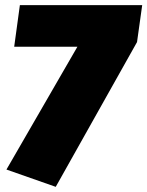

<svg xmlns="http://www.w3.org/2000/svg" viewBox="-20 -702 571 744"><path d="M531 -682 511 -539 196 22 5 -45 280 -521H35L57 -682Z"/></svg>

Font: Fira Sans Ultra
Style: Italic
Weight: 950
Italic angle: -8°
Designer: Carrois Corporate & Edenspiekermann AG
Foundry: Carrois Corporate GbR & Edenspiekermann AG
Version: Version 4.203;PS 004.203;hotconv 1.0.88;makeotf.lib2.5.64775